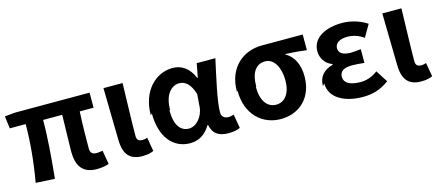

<svg xmlns="http://www.w3.org/2000/svg" viewBox="-47 -1029 3546 1553"><g transform="rotate(-15 1725.5 -253.0)"><path d="M22 -438H155C155 -296 140 -124 110 42L269 51C285 -109 300 -283 300 -434H460C458 -324 453 -174 453 -130C453 -12 496 63 619 63C663 63 698 55 720 47L700 -69C681 -66 664 -63 653 -63C616 -63 597 -75 597 -117C597 -153 597 -310 604 -424H720V-550H99L9 -542Z M846 -131C846 -17 882 57 1001 57C1048 57 1073 49 1096 39L1076 -77C1063 -72 1048 -69 1038 -69C1005 -69 988 -80 988 -117C988 -230 995 -409 998 -556H838Z M1163 -257C1163 -60 1259 56 1402 56C1475 56 1532 21 1574 -50H1578C1593 27 1642 58 1723 58C1768 58 1800 50 1820 40L1800 -77C1785 -71 1770 -68 1758 -68C1723 -68 1698 -84 1698 -123C1698 -220 1744 -411 1775 -556H1619L1597 -440H1592C1554 -532 1490 -569 1419 -569C1278 -569 1151 -449 1151 -245ZM1313 -247C1313 -377 1376 -436 1439 -436C1489 -436 1531 -402 1558 -314L1550 -207C1543 -127 1484 -61 1423 -61C1352 -61 1307 -120 1307 -244Z M1880 -255C1880 -54 2007 57 2161 57C2319 57 2434 -51 2434 -229C2434 -327 2396 -402 2331 -437V-442C2395 -439 2441 -435 2507 -427V-558H2164C2014 -558 1873 -457 1873 -248ZM2035 -248C2035 -373 2084 -427 2156 -427C2233 -427 2276 -340 2276 -237C2276 -129 2228 -65 2154 -65C2080 -65 2031 -131 2031 -245Z M2573 -130C2573 -9 2695 56 2848 56C2925 56 2993 40 3069 -16L3005 -116C2956 -78 2904 -65 2861 -65C2772 -65 2724 -95 2724 -143C2724 -192 2758 -214 2830 -214C2862 -214 2896 -210 2930 -207V-322C2901 -319 2871 -315 2846 -315C2779 -315 2746 -338 2746 -379C2746 -422 2788 -447 2849 -447C2897 -447 2944 -432 2986 -402L3045 -504C2985 -543 2911 -566 2838 -566C2705 -566 2586 -513 2586 -395C2586 -344 2616 -286 2678 -265V-259C2606 -240 2557 -195 2557 -112Z M3181 -131C3181 -17 3217 57 3336 57C3383 57 3408 49 3431 39L3411 -77C3398 -72 3383 -69 3373 -69C3340 -69 3323 -80 3323 -117C3323 -230 3330 -409 3333 -556H3173Z"/></g></svg>

Font: GenEiGothic-pro-Regular
Style: Bold
Weight: 700
Designer: Ryoko NISHIZUKA (kana & ideographs); Paul D. Hunt (Latin, Greek & Cyrillic); Wenlong ZHANG (bopomofo); Sandoll Communica
Foundry: Adobe Systems Incorporated; o_tamon
Version: Version 1.000.140830